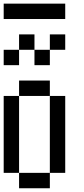

<svg xmlns="http://www.w3.org/2000/svg" viewBox="-20 -1103 457 1040"><path d="M0 -166.7V-583.3H83.3V-166.7ZM0 -750V-833.3H83.3V-750ZM0 -1000V-1083.3H333.3V-1000ZM166.7 -833.3H83.3V-916.7H166.7ZM166.7 -750V-833.3H250V-750ZM333.3 -166.7H250V-583.3H333.3ZM333.3 -833.3H250V-916.7H333.3ZM83.3 -166.7H250V-83.3H83.3ZM83.3 -583.3V-666.7H250V-583.3Z"/></svg>

Font: Galmuri11 Condensed
Style: Regular
Weight: 400
Width: 3
Designer: Lee Minseo (quiple)
Version: Version 2.399;hotconv 1.1.1;makeotfexe 2.6.0 DEVELOPMENT